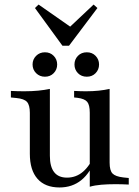

<svg xmlns="http://www.w3.org/2000/svg" viewBox="-20 -817 617 850"><path d="M200.8 -414.5V-207.3H112.1V-317.7Q112.1 -351.6 99.6 -365.7Q87.1 -379.8 52.4 -383.1L28.2 -385.5V-414.5Q44.4 -413.7 58.1 -413.3Q71.8 -412.9 87.1 -412.9Q121 -412.9 149.2 -415.7Q177.4 -418.5 200.8 -423.4ZM200.8 -207.3V-127.4Q200.8 -79 219.8 -54.8Q238.7 -30.6 276.6 -30.6Q316.9 -30.6 347.6 -56.9Q378.2 -83.1 400.8 -136.3L405.6 -120.2Q380.6 -52.4 340.3 -19.8Q300 12.9 243.5 12.9Q179.8 12.9 146 -25.4Q112.1 -63.7 112.1 -136.3V-207.3ZM377.4 0V-207.3H465.3V-96.8Q465.3 -62.1 478.2 -48.8Q491.1 -35.5 525.8 -31.5L550 -29V0Q533.9 -0.8 520.2 -1.2Q506.5 -1.6 491.1 -1.6Q457.3 -1.6 428.6 0.8Q400 3.2 377.4 9.7ZM465.3 -414.5V-207.3H377.4V-317.7Q377.4 -352.4 366.1 -366.1Q354.8 -379.8 323.4 -383.9L308.1 -385.5V-414.5Q324.2 -413.7 335.9 -413.3Q347.6 -412.9 360.5 -412.9Q391.1 -412.9 417.3 -415.7Q443.5 -418.5 465.3 -423.4ZM364.5 -477.4Q340.3 -477.4 325 -493.1Q309.7 -508.9 309.7 -531.5Q309.7 -554 325 -569.8Q340.3 -585.5 364.5 -585.5Q387.9 -585.5 403.2 -569.8Q418.5 -554 418.5 -531.5Q418.5 -508.9 403.2 -493.1Q387.9 -477.4 364.5 -477.4ZM179 -477.4Q155.6 -477.4 139.9 -493.1Q124.2 -508.9 124.2 -531.5Q124.2 -554 139.9 -569.8Q155.6 -585.5 179 -585.5Q202.4 -585.5 217.7 -569.8Q233.1 -554 233.1 -531.5Q233.1 -508.9 217.7 -493.1Q202.4 -477.4 179 -477.4ZM394.4 -796.8 411.3 -781.5 285.5 -614.5H256.5L134.7 -781.5L150.8 -796.8L311.3 -684.7L270.2 -679.8Z"/></svg>

Font: Playfair 5pt SemiExpanded Light Medium
Style: Regular
Weight: 500
Version: Version 2.203